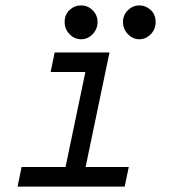

<svg xmlns="http://www.w3.org/2000/svg" viewBox="-20 -695 640 715"><path d="M444.3 0H45.4L60.5 -73.2H224.1L297.9 -426.8H168.5L183.6 -499.5H387.7L298.8 -73.2H459.5ZM499 -548.8Q474.6 -548.8 456.3 -567.9Q438 -586.9 438 -613.3Q438 -639.2 456.3 -657Q474.6 -674.8 499 -674.8Q522.9 -674.8 541.3 -657.7Q559.6 -640.6 559.6 -613.3Q559.6 -585.9 541.3 -567.4Q522.9 -548.8 499 -548.8ZM343.3 -613.3Q343.3 -586.9 325.2 -567.9Q307.1 -548.8 282.2 -548.8Q257.3 -548.8 239 -567.9Q220.7 -586.9 220.7 -613.3Q220.7 -640.6 239 -657.7Q257.3 -674.8 281.7 -674.8Q307.6 -674.8 325.4 -656.5Q343.3 -638.2 343.3 -613.3Z"/></svg>

Font: Anka/Coder
Style: Italic
Weight: 400
Italic angle: -12°
Monospace: yes
Version: Version 001.100